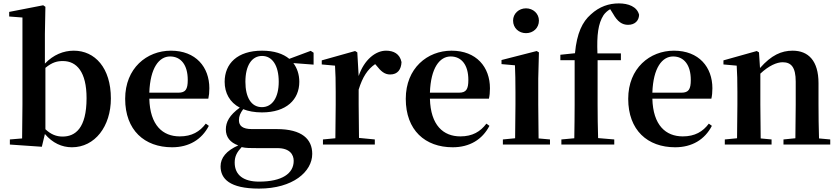

<svg xmlns="http://www.w3.org/2000/svg" viewBox="-20 -850 4931 1129"><path d="M403 16C538 16 632 -107 632 -271C632 -451 538 -552 414 -552C353 -552 294 -528 244 -476V-651L247 -810L234 -819L34 -780V-753L112 -747V-235C112 -179 111 -94 110 -36L38 -30V0L226 13L244 -62C289 -9 344 16 403 16ZM247 -451C288 -485 318 -491 350 -491C431 -491 489 -427 489 -273C489 -95 422 -47 348 -47C312 -47 280 -59 247 -90Z M992 16C1091 16 1166 -29 1208 -110L1190 -123C1155 -76 1108 -48 1037 -48C937 -48 862 -113 858 -270H1205C1209 -288 1211 -306 1211 -331C1211 -455 1132 -552 985 -552C843 -552 716 -449 716 -269C716 -84 830 16 992 16ZM858 -305C863 -452 916 -518 980 -518C1044 -518 1084 -468 1084 -380C1084 -326 1072 -305 1029 -305Z M1520 -220C1457 -220 1423 -278 1423 -369C1423 -464 1460 -521 1521 -521C1581 -521 1619 -465 1619 -369C1619 -278 1582 -220 1520 -220ZM1520 -189C1665 -189 1740 -265 1740 -369C1740 -412 1727 -450 1705 -479L1824 -470V-540L1807 -551L1681 -504C1645 -534 1592 -552 1521 -552C1376 -552 1301 -476 1301 -369C1301 -303 1331 -248 1390 -217C1329 -173 1308 -132 1308 -89C1308 -44 1333 -12 1381 5C1311 36 1277 78 1277 128C1277 201 1330 259 1503 259C1703 259 1816 159 1816 55C1816 -31 1757 -91 1607 -91H1461C1407 -91 1385 -110 1385 -143C1385 -167 1393 -185 1410 -208C1440 -196 1477 -189 1520 -189ZM1401 15C1426 21 1450 21 1496 21H1611C1684 21 1707 59 1707 96C1707 170 1639 218 1503 218C1413 218 1360 180 1360 106C1360 68 1374 44 1401 15Z M1950 0H2184V-30L2091 -39L2089 -235V-323C2112 -398 2142 -443 2186 -473L2194 -464C2219 -432 2241 -412 2274 -412C2319 -412 2339 -442 2341 -485C2331 -534 2294 -552 2250 -552C2188 -552 2121 -498 2089 -403L2081 -542L2068 -550L1872 -495V-471L1950 -464C1953 -415 1954 -377 1954 -310V-235C1954 -180 1953 -95 1952 -37L1879 -30V0Z M2642 16C2741 16 2816 -29 2858 -110L2840 -123C2805 -76 2758 -48 2687 -48C2587 -48 2512 -113 2508 -270H2855C2859 -288 2861 -306 2861 -331C2861 -455 2782 -552 2635 -552C2493 -552 2366 -449 2366 -269C2366 -84 2480 16 2642 16ZM2508 -305C2513 -452 2566 -518 2630 -518C2694 -518 2734 -468 2734 -380C2734 -326 2722 -305 2679 -305Z M3073 -655C3115 -655 3149 -685 3149 -729C3149 -770 3115 -801 3073 -801C3031 -801 2997 -770 2997 -729C2997 -685 3031 -655 3073 -655ZM3008 0H3214V-30L3147 -36C3146 -94 3145 -180 3145 -235V-388L3149 -542L3136 -550L2929 -497V-473L3008 -466C3010 -418 3011 -375 3011 -308V-235L3009 -37L2937 -30V0Z M3356 0H3592V-30L3497 -38C3495 -104 3494 -170 3494 -235V-496H3631V-536H3493C3489 -644 3497 -711 3529 -761C3538 -774 3552 -787 3568 -796L3585 -769C3611 -722 3639 -704 3673 -704C3714 -704 3737 -729 3738 -763C3726 -811 3675 -830 3619 -830C3561 -830 3505 -812 3454 -765C3405 -722 3372 -656 3361 -537L3275 -528V-496H3359V-235C3359 -169 3358 -103 3357 -37L3281 -30V0Z M3950 16C4049 16 4124 -29 4166 -110L4148 -123C4113 -76 4066 -48 3995 -48C3895 -48 3820 -113 3816 -270H4163C4167 -288 4169 -306 4169 -331C4169 -455 4090 -552 3943 -552C3801 -552 3674 -449 3674 -269C3674 -84 3788 16 3950 16ZM3816 -305C3821 -452 3874 -518 3938 -518C4002 -518 4042 -468 4042 -380C4042 -326 4030 -305 3987 -305Z M4656 0H4862V-30L4796 -36C4794 -93 4793 -177 4793 -235V-361C4793 -493 4733 -552 4641 -552C4575 -552 4516 -526 4449 -450L4443 -542L4430 -550L4234 -495V-471L4312 -464C4315 -415 4316 -376 4316 -310V-235C4316 -180 4315 -94 4314 -37L4242 -30V0H4517V-30L4453 -36L4451 -235V-417C4501 -464 4548 -484 4582 -484C4633 -484 4659 -454 4659 -370V-235L4657 -37L4587 -30V0Z"/></svg>

Font: GenRyuMin2 TW B
Style: Regular
Weight: 700
Version: Version 2.100;PS 2.1;hotconv 16.6.51;makeotf.lib2.5.65220 DE